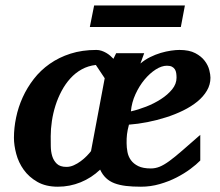

<svg xmlns="http://www.w3.org/2000/svg" viewBox="-20 -687 825 719"><path d="M338.9 -443.8Q309.6 -440.4 285.9 -427.2Q262.2 -414.1 243.4 -393.3Q224.6 -372.6 210.7 -346.4Q196.8 -320.3 187.7 -291.7Q178.7 -263.2 174.3 -233.6Q169.9 -204.1 169.9 -176.8Q169.9 -159.7 170.2 -139.6Q170.4 -119.6 175.5 -102.5Q180.7 -85.4 192.9 -73.7Q205.1 -62 229 -62Q242.7 -62 256.3 -68.1Q270 -74.2 282.2 -83.3Q294.4 -92.3 304.4 -102.5Q314.5 -112.8 320.8 -121.1L372.1 -394ZM641.1 -396Q641.1 -404.8 639.9 -413.1Q638.7 -421.4 634.8 -427.5Q630.9 -433.6 623.8 -437.3Q616.7 -440.9 605 -440.9Q585.4 -440.9 563.2 -426.8Q541 -412.6 521.2 -388.9Q501.5 -365.2 487.3 -334.2Q473.1 -303.2 470.2 -270Q497.1 -275.9 527.1 -287.6Q557.1 -299.3 582.5 -315.7Q607.9 -332 624.5 -352.3Q641.1 -372.6 641.1 -396ZM768.1 -396Q768.1 -370.1 754.9 -347.7Q741.7 -325.2 719 -306.6Q696.3 -288.1 666 -273.2Q635.7 -258.3 601.8 -247.6Q567.9 -236.8 532.2 -229.7Q496.6 -222.7 462.9 -220.2Q460 -209.5 458.3 -200.9Q456.5 -192.4 455.6 -184.3Q454.6 -176.3 454.3 -168.2Q454.1 -160.2 454.1 -150.9Q454.1 -134.8 457.3 -117.9Q460.4 -101.1 470.2 -87.4Q480 -73.7 497.8 -64.9Q515.6 -56.2 544.9 -56.2Q561.5 -56.2 577.4 -62.5Q593.3 -68.8 613.8 -83.7Q634.3 -98.6 662.1 -122.8Q689.9 -147 730 -182.1V-85.9Q715.8 -71.3 692.9 -54.2Q669.9 -37.1 640.9 -22.2Q611.8 -7.3 577.9 2.4Q543.9 12.2 507.8 12.2Q476.1 12.2 451.7 9.3Q427.2 6.3 408.7 -0.7Q390.1 -7.8 377 -20.3Q363.8 -32.7 355 -51.8Q322.8 -21 282 -4.4Q241.2 12.2 196.8 12.2Q151.4 12.2 119.9 -5.9Q88.4 -23.9 68.8 -51.3Q49.3 -78.6 40.8 -110.8Q32.2 -143.1 32.2 -170.9Q32.2 -208 40.3 -246.8Q48.3 -285.6 64.9 -322.3Q81.5 -358.9 106.7 -391.4Q131.8 -423.8 166.3 -448Q200.7 -472.2 244.1 -486.1Q287.6 -500 340.8 -500Q351.1 -500 360.4 -496.8Q369.6 -493.7 377.7 -489Q385.7 -484.4 392.6 -478.5Q399.4 -472.7 404.8 -466.8L415 -487.8H520L505.9 -449.2Q522.5 -463.4 542.2 -473.1Q562 -482.9 581.8 -488.8Q601.6 -494.6 619.9 -497.3Q638.2 -500 651.9 -500Q688.5 -500 711.2 -488Q733.9 -476.1 746.6 -459.2Q759.3 -442.4 763.7 -424.8Q768.1 -407.2 768.1 -396ZM657.2 -585.9H316.4L332.5 -666.5H672.4Z"/></svg>

Font: Charis SIL Viet
Style: Bold Italic
Weight: 700
Italic angle: -11°
Foundry: SIL International
Version: Version 5.000